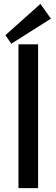

<svg xmlns="http://www.w3.org/2000/svg" viewBox="-20 -968 290 988"><path d="M176 -740V0H75V-740ZM242 -872 38 -743 8 -787 188 -948Z"/></svg>

Font: Pathway Extreme SemiCondensed Medium
Style: Regular
Weight: 500
Width: 4
Version: Version 1.001;gftools[0.9.26]